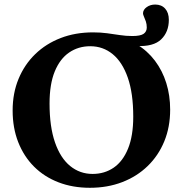

<svg xmlns="http://www.w3.org/2000/svg" viewBox="-20 -834 827 866"><path d="M397.5 -49.5Q451.5 -49.5 492.8 -77.8Q534 -106 557.5 -163.5Q581 -221 581 -308Q581 -413 556.5 -483.5Q532 -554 488.2 -589.8Q444.5 -625.5 387 -625.5Q333.5 -625.5 292 -597.2Q250.5 -569 227 -511.8Q203.5 -454.5 203.5 -367Q203.5 -262.5 228 -191.8Q252.5 -121 296.5 -85.2Q340.5 -49.5 397.5 -49.5ZM399.5 -688Q434 -688 463.5 -684Q493 -680 520.5 -675.8Q548 -671.5 577 -671.5Q613.5 -671.5 627.8 -681.5Q642 -691.5 642 -710Q642 -725 637.8 -737.5Q633.5 -750 629.2 -759.2Q625 -768.5 625 -774Q625.5 -790.5 641.8 -802Q658 -813.5 680 -813.5Q708.5 -813.5 725 -795Q741.5 -776.5 741.5 -744.5Q741.5 -690 707 -656.5Q672.5 -623 596 -626.5V-634.5Q645 -605 678.8 -560.2Q712.5 -515.5 730 -459.5Q747.5 -403.5 747.5 -339.5Q747.5 -261 721 -196.5Q694.5 -132 646 -85Q597.5 -38 531.2 -12.5Q465 13 385.5 13Q307.5 13 243.5 -11.8Q179.5 -36.5 133.5 -82.5Q87.5 -128.5 62.2 -192.8Q37 -257 37 -335.5Q37 -414 63.8 -478.5Q90.5 -543 139 -590Q187.5 -637 253.8 -662.5Q320 -688 399.5 -688Z"/></svg>

Font: Newsreader 24pt
Style: Bold
Weight: 700
Designer: Hugues Gentile
Foundry: Production Type
Version: Version 1.003